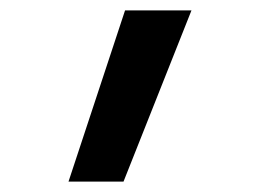

<svg xmlns="http://www.w3.org/2000/svg" viewBox="-20 -172 490 370"><path d="M112 178 221 -152H349L218 178Z"/></svg>

Font: Iosevka Etoile Semibold
Style: Regular
Weight: 600
Designer: Belleve Invis
Foundry: Belleve Invis
Version: Version 22.1.2; ttfautohint (v1.8.4)